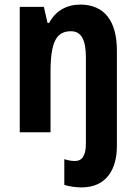

<svg xmlns="http://www.w3.org/2000/svg" viewBox="-20 -642 593 836"><path d="M335 174C444 174 489 94 489 -6V-422C489 -552 433 -622 330 -622C270 -622 222 -595 194 -542H187L171 -612H66V-66H200V-328C200 -461 226 -506 289 -506C335 -506 354 -467 354 -392V-17C354 37 337 59 306 59C290 59 276 56 260 51V163C282 170 310 174 335 174Z"/></svg>

Font: Noto Sans Malayalam UI Condensed
Style: Bold
Weight: 700
Width: 3
Designer: Jelle Bosma - Monotype Design Team
Foundry: Monotype Imaging Inc.
Version: Version 2.104